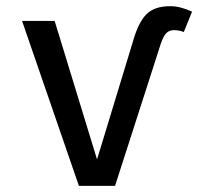

<svg xmlns="http://www.w3.org/2000/svg" viewBox="-20 -609 655 629"><path d="M238.5 0 52.3 -540.5H159L297.9 -86.7L415.9 -474.4Q433.3 -535.9 459.7 -562.3Q486.2 -588.7 536.9 -588.7Q555.9 -588.7 573.8 -583.8Q591.8 -579 609.2 -570.8L582.1 -504.1Q566.7 -510.3 550.3 -510.3Q533.8 -510.3 524.4 -500Q514.9 -489.7 506.7 -465.6L356.9 0Z"/></svg>

Font: Fira Code Retina
Style: Regular
Weight: 450
Monospace: yes
Designer: Carrois Corporate, Edenspiekermann AG, Nikita Prokopov
Foundry: Carrois Corporate, Edenspiekermann AG, Nikita Prokopov
Version: Version 6.002